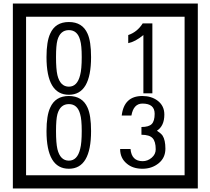

<svg xmlns="http://www.w3.org/2000/svg" viewBox="-20 -980 1195 1090"><path d="M1103 90H53V-960H1103ZM1028 15V-885H128V15ZM497 -656Q497 -442 371 -442Q244 -442 244 -656Q244 -744 265 -789Q294 -855 371 -855Q448 -855 477 -789Q497 -745 497 -656ZM444 -656Q444 -723 435 -752Q420 -809 371 -809Q322 -809 306 -752Q298 -723 298 -656Q298 -587 306 -553Q322 -488 371 -488Q419 -488 435 -554Q444 -587 444 -656ZM845 -450H794V-781Q748 -743 708 -735V-781Q759 -798 790 -847H845ZM497 -236Q497 -22 371 -22Q244 -22 244 -236Q244 -324 265 -369Q294 -435 371 -435Q448 -435 477 -369Q497 -325 497 -236ZM444 -236Q444 -303 435 -332Q420 -389 371 -389Q322 -389 306 -332Q298 -303 298 -236Q298 -167 306 -133Q322 -68 371 -68Q419 -68 435 -134Q444 -167 444 -236ZM919 -136Q919 -84 880.5 -53Q842 -22 789 -22Q734 -22 700 -51Q662 -82 662 -134H721Q727 -65 790 -65Q818 -65 841 -84.5Q864 -104 864 -132Q864 -177 846 -196Q828 -215 783 -215V-259Q825 -259 841.5 -276Q858 -293 858 -334Q858 -392 789 -392Q738 -392 726 -324H671Q684 -435 788 -435Q839 -435 874 -409Q913 -380 913 -330Q913 -265 871 -238Q895 -222 903 -210Q919 -185 919 -136Z"/></svg>

Font: Unicode BMP Fallback SIL
Style: Regular
Weight: 400
Foundry: NRSI, SIL International
Version: Version 5.1 Based on Unicode 5.1